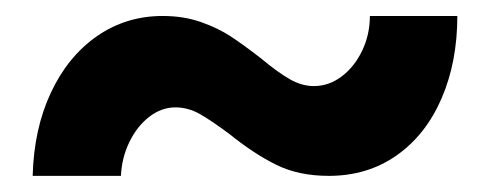

<svg xmlns="http://www.w3.org/2000/svg" viewBox="-20 -427 607 238"><path d="M181.6 -407.2Q207.5 -407.2 229 -399.7Q250.5 -392.1 266.1 -381.8Q281.7 -371.6 303.7 -354.5Q324.2 -337.4 339.1 -328.9Q354 -320.3 369.1 -320.3Q387.7 -320.3 403.6 -332.3Q419.4 -344.2 429 -364.3Q438.5 -384.3 438.5 -407.2H546.9Q546.9 -350.1 527.3 -304.9Q507.8 -259.8 471.7 -234.4Q435.5 -209 387.7 -209Q350.1 -209 322.5 -222.7Q294.9 -236.3 264.6 -260.7Q241.7 -277.8 227.3 -285.9Q212.9 -293.9 197.3 -293.9Q180.2 -293.9 165 -282.2Q149.9 -270.5 140.4 -251Q130.9 -231.4 129.9 -209H20.5Q22 -267.1 43 -312Q64 -356.9 100.1 -382.1Q136.2 -407.2 181.6 -407.2Z"/></svg>

Font: Reddit Sans Strawberry
Style: Bold
Weight: 700
Designer: Stephen Hutchings
Foundry: Reddit
Version: Version 1.013